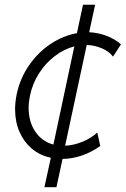

<svg xmlns="http://www.w3.org/2000/svg" viewBox="-20 -658 525 802"><path d="M192.4 1Q147.9 -8.3 114.3 -36.1Q80.6 -64 61.8 -106.4Q43 -148.9 43 -201.2Q43 -230.5 49.8 -264.6Q63.5 -330.1 101.1 -384.8Q138.7 -439.5 191.4 -474.4Q244.1 -509.3 301.3 -519.5L326.7 -638.2H377.4L352.5 -523.4Q390.1 -521.5 425 -508.3Q460 -495.1 485.4 -472.7L452.1 -421.4Q435.5 -443.8 404.8 -456.5Q374 -469.2 342.3 -470.2L252 -49.3Q290 -51.3 326.4 -66.7Q362.8 -82 386.2 -104.5L398.9 -48.3Q363.8 -22.9 323 -8.8Q282.2 5.4 241.2 5.9L215.8 124H165.5ZM99.6 -207.5Q99.6 -149.4 127.4 -108.2Q155.3 -66.9 203.1 -54.2L290.5 -464.4Q247.6 -453.1 209 -423.8Q170.4 -394.5 142.8 -351.3Q115.2 -308.1 105 -257.3Q99.6 -230.5 99.6 -207.5Z"/></svg>

Font: Reddit Sans Vanilla Light
Style: Italic
Weight: 300
Italic angle: -11.25°
Designer: Stephen Hutchings
Version: Version 1.013